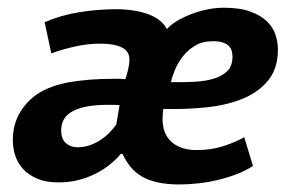

<svg xmlns="http://www.w3.org/2000/svg" viewBox="-20 -472 762 504"><path d="M293.9 -195.8Q285.6 -196.8 277.3 -196.8Q269 -196.8 260.7 -196.8Q203.6 -196.8 172.1 -180.7Q140.6 -164.6 140.6 -129.9Q140.6 -106 153.6 -95.7Q166.5 -85.4 182.6 -85.4Q200.7 -85.4 216.6 -91.1Q232.4 -96.7 245.4 -105.5Q258.3 -114.3 268.3 -124.8Q278.3 -135.3 285.2 -145ZM296.9 -67.9Q285.2 -53.7 268.6 -40.3Q252 -26.9 231.4 -16.4Q210.9 -5.9 186.3 0.5Q161.6 6.8 133.8 6.8Q101.1 6.8 78.4 -2.7Q55.7 -12.2 41.3 -27.6Q26.9 -43 20.3 -62.7Q13.7 -82.5 13.7 -103.5Q13.7 -144.5 31.7 -175.5Q49.8 -206.5 79.6 -226.1Q113.3 -248 164.3 -256.6Q215.3 -265.1 275.9 -265.1Q284.2 -265.1 292.5 -265.1Q300.8 -265.1 309.1 -264.2Q314.5 -280.3 317.1 -293.2Q319.8 -306.2 319.8 -315.9Q319.8 -337.4 300 -347.4Q280.3 -357.4 244.1 -357.4Q210.9 -357.4 178.7 -350.3Q146.5 -343.3 114.7 -332L97.2 -413.6Q137.7 -431.6 186.5 -439.7Q235.4 -447.8 285.2 -447.8Q308.1 -447.8 329.3 -444.6Q350.6 -441.4 368.2 -435.1Q385.7 -428.7 398.7 -418.7Q411.6 -408.7 418 -395.5Q426.8 -405.8 442.9 -415.8Q459 -425.8 479 -433.8Q499 -441.9 522 -446.8Q544.9 -451.7 567.4 -451.7Q609.9 -451.7 637.2 -441.7Q664.6 -431.6 680.7 -416Q696.8 -400.4 703.1 -380.9Q709.5 -361.3 709.5 -341.8Q709.5 -293 684.8 -262Q660.2 -231 618.9 -213.6Q577.6 -196.3 523.2 -190.4Q468.8 -184.6 408.7 -186Q407.7 -179.2 407.2 -172.4Q406.7 -165.5 406.7 -159.7Q406.7 -120.1 430.7 -99.1Q454.6 -78.1 496.1 -78.1Q534.7 -78.1 566.9 -88.6Q599.1 -99.1 621.1 -111.8L644 -36.6Q626.5 -24.9 603.8 -15.9Q581.1 -6.8 555.4 -0.5Q529.8 5.9 502.9 9Q476.1 12.2 451.2 12.2Q418.5 12.2 394.3 6.8Q370.1 1.5 352.5 -8.8Q335 -19 322.8 -33.9Q310.5 -48.8 301.8 -67.9ZM428.7 -256.3Q460.9 -255.9 490 -257.3Q519 -258.8 541.5 -265.6Q564 -272.5 577.1 -285.9Q590.3 -299.3 590.3 -323.2Q590.3 -330.6 588.4 -337.9Q586.4 -345.2 580.8 -351.1Q575.2 -356.9 565.2 -360.4Q555.2 -363.8 538.6 -363.8Q511.7 -363.8 492.4 -352.3Q473.1 -340.8 460 -324Q446.8 -307.1 439.2 -288.6Q431.6 -270 428.7 -256.3Z"/></svg>

Font: PT Astra Sans
Style: Bold Italic
Weight: 700
Italic angle: -16°
Designer: A.Korolkova, I. Chaeva
Foundry: ParaType Ltd
Version: Version 1.002W